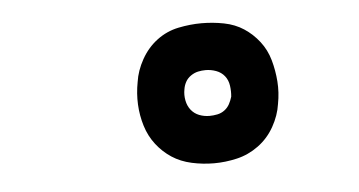

<svg xmlns="http://www.w3.org/2000/svg" viewBox="-32 -833 664 355"><g transform="rotate(-5 300.0 -656.0)"><path d="M353 -526Q332 -526 311.5 -530.5Q291 -535 275 -545.5Q259 -556 247 -571.5Q235 -587 229 -606.5Q223 -626 222 -646.5Q221 -667 225 -688Q228 -709 239.5 -729.5Q251 -750 269 -763.5Q287 -777 309 -781.5Q331 -786 352 -786Q373 -786 393.5 -782Q414 -778 430 -767.5Q446 -757 458 -741.5Q470 -726 475.5 -706.5Q481 -687 482.5 -666.5Q484 -646 480 -625Q477 -604 465.5 -583.5Q454 -563 435.5 -549.5Q417 -536 395.5 -531Q374 -526 353 -526ZM352 -614Q359 -614 366.5 -615.5Q374 -617 380 -621.5Q386 -626 389.5 -632.5Q393 -639 395 -646Q396 -656 394.5 -666.5Q393 -677 387 -684.5Q381 -692 371.5 -695.5Q362 -699 352 -699Q345 -699 338 -697.5Q331 -696 324.5 -691.5Q318 -687 314.5 -680.5Q311 -674 310 -667Q308 -657 310 -646.5Q312 -636 318 -628.5Q324 -621 333 -617.5Q342 -614 352 -614Z"/></g></svg>

Font: Iosevka HT Extrabold Extended
Style: Italic
Weight: 800
Width: 7
Italic angle: -9°
Monospace: yes
Designer: Belleve Invis
Foundry: Belleve Invis
Version: Version 32.3.0; ttfautohint (v1.8.4)